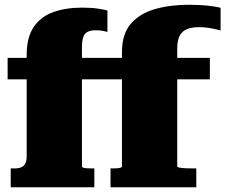

<svg xmlns="http://www.w3.org/2000/svg" viewBox="-20 -786 946 806"><path d="M12 -543H460V-453H12ZM413 -543H861V-453H413ZM492 -87V-567Q492 -643 529 -686Q566 -729 629.5 -747.5Q693 -766 772 -766Q821 -766 858 -761.5Q895 -757 906 -753V-658Q901 -659 888 -662.5Q875 -666 856 -669Q837 -672 815 -672Q785 -672 764.5 -663.5Q744 -655 734 -635.5Q724 -616 724 -582V-87Q724 -84 735.5 -82Q747 -80 763 -79.5Q779 -79 793 -79H804V0H444V-79H450Q460 -79 470 -79.5Q480 -80 486 -82Q492 -84 492 -87ZM324 -87Q324 -84 330 -82Q336 -80 346.5 -79.5Q357 -79 370 -79H376V0H25V-79H43Q67 -79 79.5 -90.5Q92 -102 92 -129V-555Q92 -630 122 -673.5Q152 -717 204.5 -735.5Q257 -754 325 -754Q364 -754 393 -749.5Q422 -745 431 -742V-652Q428 -653 414 -656Q400 -659 382 -659Q361 -659 348 -652.5Q335 -646 329.5 -630.5Q324 -615 324 -587Z"/></svg>

Font: Roboto Serif Black
Style: Regular
Weight: 900
Designer: Greg Gazdowicz
Foundry: Commercial Type
Version: Version 1.008